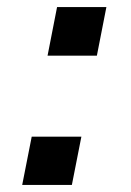

<svg xmlns="http://www.w3.org/2000/svg" viewBox="-20 -525 373 545"><path d="M115 -367 142 -505H282L255 -367ZM43 0 70 -137H211L184 0Z"/></svg>

Font: Libra Sans Modern
Style: Bold Italic
Weight: 700
Italic angle: -12°
Foundry: Stefan Peev, Context Ltd
Version: Version 1.000